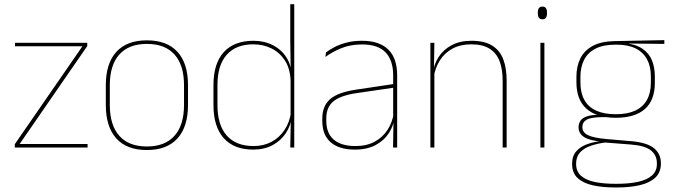

<svg xmlns="http://www.w3.org/2000/svg" viewBox="-20 -684 3120 890"><path d="M386 -16.5V0H48.5V-15.5L362 -469.5H49.5V-485.5H384.5V-470.5L71 -16.5Z M661 11.5Q567.5 11.5 519 -42.5Q470.5 -96.5 470.5 -197.5V-289Q470.5 -390 519.2 -443.5Q568 -497 661 -497Q754 -497 802.8 -443.5Q851.5 -390 851.5 -289V-197.5Q851.5 -96.5 802.8 -42.5Q754 11.5 661 11.5ZM661 -5Q744.5 -5 788.8 -54.5Q833 -104 833 -197.5V-289Q833 -382 789 -431.2Q745 -480.5 661 -480.5Q577 -480.5 533 -431.2Q489 -382 489 -289V-197.5Q489 -104 533 -54.5Q577 -5 661 -5Z M1153.5 9.5Q1064.5 9.5 1017 -43.8Q969.5 -97 969.5 -197V-289.5Q969.5 -389.5 1017.2 -442.2Q1065 -495 1155 -495Q1205 -495 1245 -474.5Q1285 -454 1308.2 -417Q1331.5 -380 1332 -330H1338L1327 -313.5Q1324 -368.5 1299.8 -405Q1275.5 -441.5 1237.5 -460Q1199.5 -478.5 1154 -478.5Q1074 -478.5 1031 -430.2Q988 -382 988 -289.5V-197Q988 -104.5 1031 -55.8Q1074 -7 1155.5 -7Q1202 -7 1238.5 -26.5Q1275 -46 1298.5 -81Q1322 -116 1329 -162.5L1338 -144H1332.5Q1328 -101.5 1305 -66.8Q1282 -32 1243.5 -11.2Q1205 9.5 1153.5 9.5ZM1325.5 0 1328 -130.5 1327 -138V-346.5L1327.5 -356L1325.5 -494.5V-664.5H1344V0Z M1802 0 1804 -128 1802.5 -131.5V-292V-334.5Q1802.5 -404.5 1767.2 -441.2Q1732 -478 1658.5 -478Q1604 -478 1561 -460.2Q1518 -442.5 1488.5 -420L1491 -441Q1506.5 -453 1530.2 -465.5Q1554 -478 1586.2 -486.5Q1618.5 -495 1658.5 -495Q1700 -495 1730.5 -484.2Q1761 -473.5 1781.2 -453Q1801.5 -432.5 1811.2 -402.8Q1821 -373 1821 -335V0ZM1625 9.5Q1552.5 9.5 1513.2 -24.2Q1474 -58 1474 -123V-134.5Q1474 -192.5 1510 -224.2Q1546 -256 1630.5 -268.5L1811.5 -295.5L1812 -278.5L1634 -252.5Q1559 -241.5 1525.8 -214.5Q1492.5 -187.5 1492.5 -135.5V-124Q1492.5 -66.5 1527.2 -36.8Q1562 -7 1627.5 -7Q1679.5 -7 1716.8 -27.2Q1754 -47.5 1776.5 -82.2Q1799 -117 1805.5 -160.5L1815 -142H1809Q1805 -102.5 1783 -67.8Q1761 -33 1721.5 -11.8Q1682 9.5 1625 9.5Z M2310 0V-310Q2310 -363 2295.8 -400.5Q2281.5 -438 2249.5 -458.2Q2217.5 -478.5 2164 -478.5Q2114.5 -478.5 2077.8 -458.8Q2041 -439 2019 -404.2Q1997 -369.5 1990 -325L1981 -344H1986.5Q1991 -385 2012.8 -419.2Q2034.5 -453.5 2073 -474.2Q2111.5 -495 2165 -495Q2225.5 -495 2261.2 -472.8Q2297 -450.5 2312.8 -409.2Q2328.5 -368 2328.5 -311V0ZM1975 0V-485.5H1993.5L1991.5 -358.5H1993.5V0Z M2485 0V-485.5H2503.5V0ZM2494.5 -594.5Q2484 -594.5 2478.5 -601.2Q2473 -608 2473 -622V-626.5Q2473 -640 2478.5 -646.8Q2484 -653.5 2494.5 -653.5Q2505 -653.5 2510.2 -646.8Q2515.5 -640 2515.5 -626.5V-622Q2515.5 -608 2510.2 -601.2Q2505 -594.5 2494.5 -594.5Z M2834.5 -138Q2746.5 -138 2699.2 -179.5Q2652 -221 2652 -302V-329Q2652 -376.5 2670 -413Q2688 -449.5 2727.2 -471Q2766.5 -492.5 2830 -493.5L3059.5 -498V-480.5L2872.5 -482.5L2872 -485Q2926.5 -479.5 2957.8 -458.2Q2989 -437 3002.2 -404Q3015.5 -371 3015.5 -330V-300.5Q3015.5 -219.5 2969.5 -178.8Q2923.5 -138 2834.5 -138ZM2832 168H2840.5Q2894.5 168 2936 159.2Q2977.5 150.5 3001.2 130.2Q3025 110 3025 75.5V73.5Q3025 35.5 2997.2 13.2Q2969.5 -9 2904.5 -14L2777 -24L2793.5 -24.5Q2751.5 -19.5 2719.2 -8.5Q2687 2.5 2668.8 22.5Q2650.5 42.5 2650.5 74V75.5Q2650.5 111 2673.8 131.2Q2697 151.5 2738 159.8Q2779 168 2832 168ZM2832 185Q2773 185 2728 175Q2683 165 2657.5 141.2Q2632 117.5 2632 76.5V74.5Q2632 39 2651.5 17Q2671 -5 2703 -16.2Q2735 -27.5 2772.5 -30.5L2771.5 -27.5Q2713.5 -32 2687.8 -48.5Q2662 -65 2662 -93.5V-94Q2662 -112 2671 -124.8Q2680 -137.5 2700.2 -144.5Q2720.5 -151.5 2753 -151.5V-158L2808.5 -141H2770Q2719 -140.5 2699.2 -129Q2679.5 -117.5 2679.5 -95V-94.5Q2679.5 -71 2704.5 -58Q2729.5 -45 2791.5 -39.5L2907 -29.5Q2980 -23 3011.8 3.2Q3043.5 29.5 3043.5 72.5V74.5Q3043.5 115 3017.8 139.2Q2992 163.5 2946.2 174.2Q2900.5 185 2840.5 185ZM2834.5 -154.5Q2888 -154.5 2924 -171Q2960 -187.5 2978.5 -220.2Q2997 -253 2997 -300.5V-330Q2997 -376.5 2979 -409.5Q2961 -442.5 2925.8 -459.8Q2890.5 -477 2838.5 -477H2833.5Q2775.5 -477 2739.5 -458Q2703.5 -439 2687 -405.5Q2670.5 -372 2670.5 -329V-302Q2670.5 -253.5 2688.8 -220.8Q2707 -188 2743.5 -171.2Q2780 -154.5 2834.5 -154.5Z"/></svg>

Font: Anek Bangla Thin
Style: Regular
Weight: 250
Designer: Sulekha Rajkumar (Bangla), Yesha Goshar (Latin)
Foundry: Ek Type
Version: Version 1.003